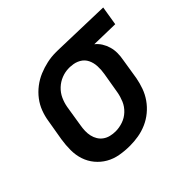

<svg xmlns="http://www.w3.org/2000/svg" viewBox="-128 -694 868 868"><g transform="rotate(-45 306.0 -260.0)"><path d="M255 8Q223 8 192 2.5Q161 -3 135 -18Q109 -33 90 -56Q71 -79 61.5 -107.5Q52 -136 52 -168Q52 -200 57 -232L74 -332Q78 -359 88 -385.5Q98 -412 115.5 -435Q133 -458 156.5 -476Q180 -494 206.5 -505Q233 -516 260.5 -522Q288 -528 314 -528Q319 -528 323 -528Q327 -528 331 -528L612 -520L597 -428L466 -431Q481 -419 491 -403Q501 -387 506.5 -368Q512 -349 512 -329Q512 -309 508 -288L492 -188Q487 -161 477.5 -134.5Q468 -108 451.5 -84.5Q435 -61 412.5 -42.5Q390 -24 363.5 -12.5Q337 -1 309.5 3.5Q282 8 256 8ZM256 -84Q279 -84 302.5 -92Q326 -100 344.5 -117.5Q363 -135 372.5 -157.5Q382 -180 386 -203L403 -303Q407 -326 406 -349.5Q405 -373 395.5 -392.5Q386 -412 366.5 -423Q347 -434 324 -435L316 -436Q314 -436 312 -436Q310 -436 308 -436Q285 -436 262 -427Q239 -418 221 -401Q203 -384 193 -362Q183 -340 179 -317L163 -217Q160 -200 159.5 -183.5Q159 -167 162.5 -151.5Q166 -136 174 -123Q182 -110 194.5 -101Q207 -92 223 -88Q239 -84 256 -84Q256 -84 256 -84Q256 -84 256 -84Z"/></g></svg>

Font: Iosevka SS04 SmBd Ex Obl
Style: Regular
Weight: 600
Width: 7
Italic angle: -9°
Monospace: yes
Designer: Belleve Invis
Foundry: Belleve Invis
Version: Version 19.0.0; ttfautohint (v1.8.4)